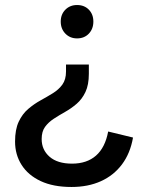

<svg xmlns="http://www.w3.org/2000/svg" viewBox="-20 -560 595 765"><path d="M265 185Q192 185 142 161.5Q92 138 66 97Q40 56 40 4Q40 -44 54.5 -75Q69 -106 92.5 -126Q116 -146 141.5 -160Q167 -174 190.5 -188.5Q214 -203 228.5 -223Q243 -243 243 -275V-303H334V-266Q334 -222 320.5 -193.5Q307 -165 285.5 -146.5Q264 -128 240 -114.5Q216 -101 194.5 -87Q173 -73 159.5 -54.5Q146 -36 146 -6Q146 37 177.5 64.5Q209 92 267 92Q326 92 362.5 60Q399 28 411 -36L510 -12Q499 51 466 95Q433 139 382 162Q331 185 265 185ZM287 -407Q259 -407 240.5 -426Q222 -445 222 -474Q222 -503 240.5 -521.5Q259 -540 287 -540Q316 -540 334 -521.5Q352 -503 352 -474Q352 -445 334 -426Q316 -407 287 -407Z"/></svg>

Font: Radio Canada Big
Style: Regular
Weight: 400
Designer: Étienne Aubert Bonn
Foundry: Coppers and Brasses
Version: Version 1.001